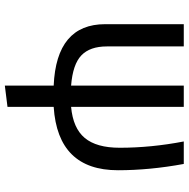

<svg xmlns="http://www.w3.org/2000/svg" viewBox="-13 -554 780 794"><g transform="rotate(90 377.0 -157.0)"><path d="M422 11V202L334 213V11Q80 0 80 -202V-527H172V-209Q172 -139 209 -103.5Q246 -68 334 -61V-527H422V-61Q510 -69 550.5 -117.5Q591 -166 591 -262Q591 -392 565 -527H658Q684 -386 684 -255Q684 -6 422 11Z"/></g></svg>

Font: FiraGO
Style: Regular
Weight: 400
Designer: bBox Type
Foundry: bBox Type GmbH
Version: Version 1.001;April 20, 2020;FontCreator 12.0.0.2555 64-bit